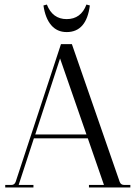

<svg xmlns="http://www.w3.org/2000/svg" viewBox="-20 -824 596 844"><path d="M273 -683Q231 -683 205 -713.5Q179 -744 171 -800L186 -804Q211 -740 273 -740Q336 -740 360 -804L375 -800Q360 -683 273 -683ZM3 0V-11H30Q44 -11 49 -25L248 -630H296L506 -25Q511 -11 526 -11H553V0H371V-11H437L366 -216H129L62 -11H127V0ZM135 -233H360L244 -567Z"/></svg>

Font: Arapey Regular-Display
Style: Regular
Weight: 400
Designer: Eduardo Rodriguez Tunni
Foundry: Eduardo Rodriguez Tunni
Version: Version 4.000